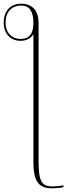

<svg xmlns="http://www.w3.org/2000/svg" viewBox="-56 -775 412 1035"><path d="M223 240C247 240 268 238 286 234V224C267 228 248 230 227 230C168 230 152 201 152 94V-651C152 -712 123 -755 58 -755C1 -755 -36 -716 -36 -653C-36 -592 2 -555 54 -555C86 -555 108 -567 124 -590V97C124 196 148 240 223 240ZM55 -565C9 -565 -26 -598 -26 -653C-26 -710 7 -745 58 -745C105 -745 124 -711 124 -651C124 -597 105 -565 55 -565Z"/></svg>

Font: Noto Serif Display Thin
Style: Regular
Weight: 100
Designer: Monotype Design Team
Foundry: Monotype Imaging Inc.
Version: Version 2.009